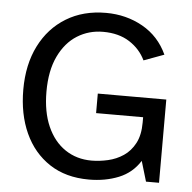

<svg xmlns="http://www.w3.org/2000/svg" viewBox="-51 -731 795 793"><g transform="rotate(5 347.0 -334.0)"><path d="M346 12Q250 12 182.5 -32.5Q115 -77 79.5 -155Q44 -233 44 -335Q44 -439 83 -516.5Q122 -594 192.5 -637Q263 -680 357 -680Q441 -680 509.5 -641.5Q578 -603 612 -529L528 -498Q506 -544 461.5 -572.5Q417 -601 352 -601Q293 -601 245 -571Q197 -541 168.5 -481.5Q140 -422 140 -335Q140 -251 166.5 -191Q193 -131 240.5 -99Q288 -67 350 -67Q383 -67 418 -75Q453 -83 482 -102.5Q511 -122 529 -156Q547 -190 547 -242V-264H352V-345H636V0H582L557 -84Q525 -33 469.5 -10.5Q414 12 346 12Z"/></g></svg>

Font: Atkinson Hyperlegible Next
Style: Regular
Weight: 400
Designer: Elliott Scott, Megan Eiswerth, Linus Boman, Theodore Petrosky, Letters from Sweden
Foundry: Applied Design Works, Letters from Sweden
Version: Version 2.001